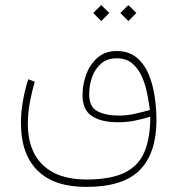

<svg xmlns="http://www.w3.org/2000/svg" viewBox="-20 -525 703 761"><path d="M488.8 -504.9 520.5 -473.6 488.8 -441.4 457 -473.6ZM381.3 -504.9 413.1 -473.6 381.3 -441.4 349.6 -473.6ZM321.8 215.8Q193.8 215.8 128.4 150.6Q63 85.4 63 -37.1Q63 -78.6 70.6 -123Q78.1 -167.5 91.8 -210.9L117.7 -201.2Q106 -160.6 98.1 -118.2Q90.3 -75.7 90.3 -34.2Q90.3 71.8 150.1 129.2Q210 186.5 321.8 186.5Q417.5 186.5 472.9 159.9Q528.3 133.3 552 78.1Q575.7 22.9 575.7 -62.5Q545.4 -53.2 514.9 -46.9Q484.4 -40.5 447.3 -40.5Q380.9 -40.5 344 -65.2Q307.1 -89.8 307.1 -147.9Q307.1 -191.9 322.5 -231.9Q337.9 -272 367.9 -297.4Q397.9 -322.8 441.9 -322.8Q490.2 -322.8 521.2 -297.1Q552.2 -271.5 569.3 -230.2Q586.4 -189 593.3 -141.1Q600.1 -93.3 600.1 -48.8Q600.1 81.1 534.7 148.4Q469.2 215.8 321.8 215.8ZM450.7 -66.9Q483.4 -66.9 514.6 -74Q545.9 -81.1 574.2 -88.9Q570.3 -119.1 563.2 -154.5Q556.2 -189.9 542.2 -221.7Q528.3 -253.4 504.2 -273.7Q480 -293.9 441.9 -293.9Q405.3 -293.9 381.1 -273.2Q356.9 -252.4 345.2 -220Q333.5 -187.5 333.5 -151.4Q333.5 -100.6 366.9 -83.7Q400.4 -66.9 450.7 -66.9Z"/></svg>

Font: Vazirmatn UI NL Thin
Style: Regular
Weight: 100
Designer: Saber Rastikerdar
Foundry: Saber Rastikerdar
Version: Version 33.003